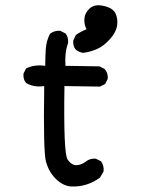

<svg xmlns="http://www.w3.org/2000/svg" viewBox="-20 -704 540 723"><path d="M244.1 -2Q214.8 -5.9 189.5 -31.2Q164.1 -56.6 153.3 -94.2Q142.6 -131.8 146.5 -379.9Q107.4 -374 78.1 -391.6Q66.4 -405.3 68.4 -426.8L78.1 -446.3Q109.4 -461.9 150.4 -456.1Q150.4 -487.3 152.3 -518.6Q154.3 -549.8 168 -576.2Q183.6 -589.8 207 -587.9L226.6 -578.1Q238.3 -564.5 236.3 -542Q222.7 -502.9 226.6 -456.1L354.5 -454.1L374 -444.3Q387.7 -428.7 385.7 -407.2L376 -387.7L356.4 -377.9L222.7 -379.9Q218.8 -126 234.4 -103.5Q250 -81.1 268.6 -82Q287.1 -83 303.2 -95.7Q319.3 -108.4 340.8 -106.4L360.4 -96.7Q372.1 -81.1 370.1 -58.6L356.4 -35.2Q333 -17.6 304.7 -8.8Q276.4 0 244.1 -2ZM293.9 -504.9Q278.3 -506.8 265.6 -516.6Q253.9 -530.3 255.9 -551.8L265.6 -572.3Q282.2 -584 305.7 -593.8Q295.9 -613.3 297.9 -634.8Q299.8 -656.2 318.4 -672.9Q336.9 -689.5 371.1 -681.6Q405.3 -673.8 415 -653.3Q424.8 -632.8 420.9 -607.4Q417 -582 393.6 -556.2Q370.1 -530.3 345.7 -519.5Q321.3 -508.8 293.9 -504.9Z"/></svg>

Font: NaikaiFont
Style: Regular-Lite
Weight: 400
Version: Version 1.67